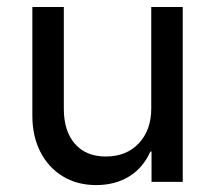

<svg xmlns="http://www.w3.org/2000/svg" viewBox="-20 -520 618 549"><path d="M255 9.2Q200.8 9.2 159.6 -15.8Q118.3 -40.8 95.4 -85.8Q72.5 -130.8 72.5 -189.2V-500H162.5V-209.2Q162.5 -145 194.2 -108.8Q225.8 -72.5 282.5 -72.5Q341.7 -72.5 377.1 -110.4Q412.5 -148.3 412.5 -210V-500H502.5V0H413.3V-86.7H410Q389.2 -40 349.2 -15.4Q309.2 9.2 255 9.2Z"/></svg>

Font: Funnel Sans
Style: Regular
Weight: 400
Designer: NORD ID, Kristian Moeller
Foundry: Dicotype
Version: Version 1.000